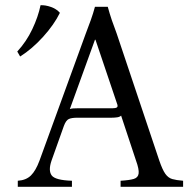

<svg xmlns="http://www.w3.org/2000/svg" viewBox="-20 -714 721 734"><path d="M589 -100Q601 -65 612 -49.5Q623 -34 638.5 -29.5Q654 -25 680 -23V0H441V-23Q475 -25 491.5 -30Q508 -35 510 -51Q512 -67 500 -100L443 -272Q438 -267 428 -265.5Q418 -264 407 -264H276Q254 -264 243 -259Q232 -254 224 -232L177 -100Q164 -62 177.5 -43.5Q191 -25 255 -23V0H48V-23Q80 -25 98.5 -43.5Q117 -62 131 -100L308 -586Q318 -612 327 -637Q336 -662 343 -688H392Q399 -662 407.5 -637Q416 -612 426 -586ZM409 -300Q422 -300 427 -303.5Q432 -307 427 -319L345 -562H343L247 -297Q252 -299 259 -299.5Q266 -300 275 -300ZM135 -694Q153 -695 174.5 -687.5Q196 -680 209 -665Q187 -620 145 -573.5Q103 -527 57 -498L46 -517Q81 -555 103.5 -602.5Q126 -650 135 -694Z"/></svg>

Font: Bona Nova SC
Style: Regular
Weight: 400
Designer: Mateusz Machalski
Foundry: Capitalics
Version: Version 4.001; ttfautohint (v1.8.4.7-5d5b)